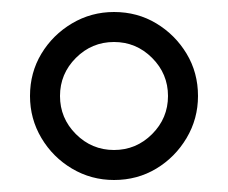

<svg xmlns="http://www.w3.org/2000/svg" viewBox="-20 -750 380 320"><path d="M170 -450Q132 -450 100 -469Q68 -488 49 -520Q30 -552 30 -590Q30 -629 49 -660.5Q68 -692 100 -711Q132 -730 170 -730Q209 -730 240.5 -711Q272 -692 291 -660.5Q310 -629 310 -590Q310 -552 291 -520Q272 -488 240.5 -469Q209 -450 170 -450ZM170 -500Q207 -500 233.5 -526.5Q260 -553 260 -590Q260 -627 233.5 -653.5Q207 -680 170 -680Q133 -680 106.5 -653.5Q80 -627 80 -590Q80 -553 106.5 -526.5Q133 -500 170 -500Z"/></svg>

Font: Rowdies Light
Style: Regular
Weight: 300
Designer: Jaikishan Patel
Version: Version 1.000; ttfautohint (v1.8.3)